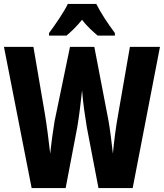

<svg xmlns="http://www.w3.org/2000/svg" viewBox="-27 -1017 829 971"><path d="M460 -997H316C299 -960 249 -887 221 -850V-837H309C328 -852 359 -881 388 -917C414 -882 446 -855 467 -837H554V-850C516 -901 482 -953 460 -997ZM782 -780H630L571 -441C559 -376 549 -297 544 -240C538 -295 529 -366 522 -405L450 -780H327L249 -404C243 -369 233 -298 227 -240C220 -302 209 -388 200 -441L142 -780H-7L133 -66H305L364 -375C373 -428 383 -509 388 -560C393 -494 404 -423 412 -374L471 -66H644Z"/></svg>

Font: Noto Sans Malayalam UI ExtraCondensed ExtraBold
Style: Regular
Weight: 800
Width: 2
Designer: Jelle Bosma - Monotype Design Team
Foundry: Monotype Imaging Inc.
Version: Version 2.104